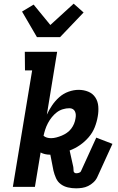

<svg xmlns="http://www.w3.org/2000/svg" viewBox="-20 -1017 640 1045"><path d="M394 8Q371 8 349.5 3Q328 -2 311 -14.5Q294 -27 285 -47Q276 -67 271 -88L254 -175Q239 -175 225.5 -178Q212 -181 201 -187L170 0H50L155 -634H116L115 -735H291L235 -393Q247 -419 263.5 -443.5Q280 -468 302.5 -488Q325 -508 353 -518Q381 -528 408 -528Q436 -528 460.5 -518Q485 -508 499 -486.5Q513 -465 515 -437.5Q517 -410 512 -383Q507 -353 495.5 -324Q484 -295 463 -270.5Q442 -246 415.5 -227.5Q389 -209 359 -198L379 -108Q380 -102 380 -96.5Q380 -91 380.5 -86Q381 -81 385 -77.5Q389 -74 395 -74Q402 -74 410 -76.5Q418 -79 421 -86L504 -268L592 -234L509 -52Q502 -37 488.5 -24.5Q475 -12 459.5 -4.5Q444 3 427 5.5Q410 8 394 8ZM258 -265Q272 -265 287 -269Q302 -273 316.5 -279Q331 -285 344.5 -294.5Q358 -304 367.5 -316.5Q377 -329 383 -343.5Q389 -358 391 -373Q393 -383 392.5 -392.5Q392 -402 388 -410.5Q384 -419 376 -423.5Q368 -428 358 -428Q340 -428 322 -422.5Q304 -417 289 -405.5Q274 -394 262 -379Q250 -364 241 -347Q232 -330 226.5 -313Q221 -296 217 -278Q225 -271 235.5 -268Q246 -265 258 -265ZM181 -815 100 -954 163 -992 254 -881 381 -997 435 -949 307 -815Z"/></svg>

Font: Iosevka HT Extended
Style: Bold Italic
Weight: 700
Width: 7
Italic angle: -9°
Monospace: yes
Designer: Belleve Invis
Foundry: Belleve Invis
Version: Version 32.3.0; ttfautohint (v1.8.4)